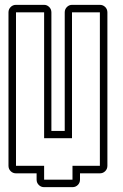

<svg xmlns="http://www.w3.org/2000/svg" viewBox="-20 -715 508 792"><path d="M15 -664Q15 -677 24 -686Q33 -695 46 -695H162Q174 -695 183 -686Q192 -677 192 -664V-175H247V-664Q247 -677 256 -686Q265 -695 277 -695H392Q405 -695 414 -686Q423 -677 423 -664V-31Q423 -18 414 -9Q405 0 392 0H310V26Q310 39 301 48Q292 57 279 57H162Q149 57 140 48Q131 39 131 26V0H46Q33 0 24 -9Q15 -18 15 -31ZM46 -31H162V26H279V-31H392V-664H277V-145H162V-664H46Z"/></svg>

Font: Lichte PostBus
Style: Regular
Weight: 400
Designer: Peter Wiegel
Version: Version 1.001